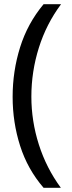

<svg xmlns="http://www.w3.org/2000/svg" viewBox="-20 -734 340 912"><path d="M40 -274Q40 -396 75.5 -509.5Q111 -623 187 -714H270Q200 -620 164.5 -507Q129 -394 129 -275Q129 -159 164.5 -47.5Q200 64 269 158H187Q111 70 75.5 -41.5Q40 -153 40 -274Z"/></svg>

Font: Noto Sans Mongolian
Style: Regular
Weight: 400
Designer: Monotype Design Team
Foundry: Monotype Imaging Inc.
Version: Version 3.001; ttfautohint (v1.8.4.7-5d5b)